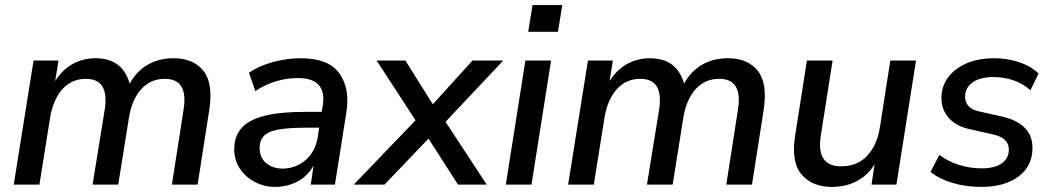

<svg xmlns="http://www.w3.org/2000/svg" viewBox="-20 -726 4139 755"><path d="M34 0 112 -488H210L197 -407Q225 -452 266 -474.5Q307 -497 355 -497Q462 -497 490 -397Q516 -445 560 -471Q604 -497 663 -497Q740 -497 779.5 -448Q819 -399 803 -294L757 0H656L702 -296Q721 -416 628 -416Q572 -416 535.5 -375.5Q499 -335 487 -263L445 0H344L392 -296Q410 -416 318 -416Q262 -416 225.5 -375.5Q189 -335 177 -263L135 0Z M1062 9Q1019 9 982 -10.5Q945 -30 923 -63.5Q901 -97 901 -139Q901 -216 967 -251Q1033 -286 1176 -286H1245L1249 -310Q1258 -363 1234 -391Q1210 -419 1151 -419Q1062 -419 984 -368L959 -440Q996 -466 1051.5 -481.5Q1107 -497 1163 -497Q1272 -497 1314.5 -437.5Q1357 -378 1342 -284L1297 0H1202L1213 -75Q1188 -31 1147.5 -11Q1107 9 1062 9ZM1091 -63Q1142 -63 1181.5 -96.5Q1221 -130 1230 -190L1235 -224H1185Q1081 -224 1041 -207Q1001 -190 1001 -145Q1001 -105 1027.5 -84Q1054 -63 1091 -63Z M1371 0 1614 -253 1461 -488H1574L1682 -316L1838 -488H1959L1732 -247L1894 0H1781L1665 -181L1492 0Z M2057 -601 2074 -706H2191L2174 -601ZM1969 0 2046 -488H2147L2070 0Z M2214 0 2292 -488H2390L2377 -407Q2405 -452 2446 -474.5Q2487 -497 2535 -497Q2642 -497 2670 -397Q2696 -445 2740 -471Q2784 -497 2843 -497Q2920 -497 2959.5 -448Q2999 -399 2983 -294L2937 0H2836L2882 -296Q2901 -416 2808 -416Q2752 -416 2715.5 -375.5Q2679 -335 2667 -263L2625 0H2524L2572 -296Q2590 -416 2498 -416Q2442 -416 2405.5 -375.5Q2369 -335 2357 -263L2315 0Z M3251 9Q3173 9 3131.5 -40.5Q3090 -90 3107 -195L3153 -488H3254L3208 -195Q3188 -72 3287 -72Q3351 -72 3390 -113.5Q3429 -155 3440 -225L3481 -488H3582L3505 0H3407L3419 -80Q3393 -37 3349.5 -14Q3306 9 3251 9Z M3839 9Q3779 9 3726.5 -6.5Q3674 -22 3639 -50L3674 -117Q3710 -90 3752.5 -77Q3795 -64 3840 -64Q3891 -64 3919 -83.5Q3947 -103 3947 -138Q3947 -183 3887 -197L3794 -218Q3741 -229 3711.5 -261.5Q3682 -294 3682 -341Q3682 -385 3707 -420Q3732 -455 3778.5 -476Q3825 -497 3891 -497Q3940 -497 3987 -481.5Q4034 -466 4064 -437L4032 -371Q4002 -398 3964.5 -410.5Q3927 -423 3886 -423Q3834 -423 3804.5 -402Q3775 -381 3775 -346Q3775 -325 3788 -309.5Q3801 -294 3830 -288L3923 -267Q3979 -254 4009.5 -223.5Q4040 -193 4040 -145Q4040 -72 3984.5 -31.5Q3929 9 3839 9Z"/></svg>

Font: Nunito Sans SemiBold
Style: Italic
Weight: 600
Italic angle: -9°
Designer: Vernon Adams
Foundry: Vernon Adams
Version: Version 3.006; ttfautohint (v1.8.3)